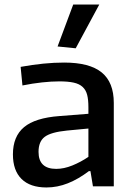

<svg xmlns="http://www.w3.org/2000/svg" viewBox="-20 -822 589 847"><path d="M234 -617 303 -802H418L314 -609ZM228 -77Q262 -77 299 -92Q336 -107 370 -130V-255L275 -246Q205 -239 177.5 -218.5Q150 -198 150 -152Q150 -77 228 -77ZM185 5Q113 5 75 -32.5Q37 -70 37 -141Q37 -220 86 -261Q135 -302 242 -310L370 -320V-349Q370 -382 364.5 -403.5Q359 -425 344.5 -438.5Q330 -452 305 -457.5Q280 -463 242 -463Q207 -463 165.5 -458.5Q124 -454 79 -445L71 -527Q175 -546 263 -546Q375 -546 428.5 -502.5Q482 -459 482 -368V0H390L379 -67H372Q326 -32 279.5 -13.5Q233 5 185 5Z"/></svg>

Font: EncodeSans
Style: Medium
Weight: 500
Designer: Pablo Impallari, Andres Torresi
Foundry: Pablo Impallari, Andres Torresi
Version: Version 1.000; ttfautohint (v1.4.1)